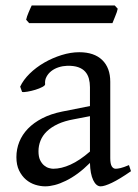

<svg xmlns="http://www.w3.org/2000/svg" viewBox="-20 -657 499 692"><path d="M171.9 -48.8Q201.2 -48.8 234.1 -63.7Q267.1 -78.6 304.2 -110.8V-238.3L246.1 -227.1Q212.9 -221.2 188.7 -210Q164.6 -198.7 148.9 -183.6Q133.3 -168.5 126 -150.1Q118.7 -131.8 118.7 -111.8Q118.7 -92.3 124.5 -80.1Q130.4 -67.9 138.9 -60.8Q147.5 -53.7 156.5 -51.3Q165.5 -48.8 171.9 -48.8ZM452.1 -40Q410.6 -11.2 383.5 1.7Q356.4 14.6 342.8 14.6Q326.7 14.6 315.9 -7.8Q305.2 -30.3 304.2 -69.8Q282.2 -47.9 260.3 -31.7Q238.3 -15.6 217.3 -5.4Q196.3 4.9 177.5 9.8Q158.7 14.6 143.1 14.6Q125.5 14.6 106.9 8.8Q88.4 2.9 73.5 -9.8Q58.6 -22.5 48.8 -42.5Q39.1 -62.5 39.1 -90.8Q39.1 -119.6 49.6 -145.8Q60.1 -171.9 80.8 -193.4Q101.6 -214.8 132.3 -230.7Q163.1 -246.6 204.1 -254.9L304.2 -274.9V-342.8Q304.2 -359.4 300.3 -373.8Q296.4 -388.2 287.1 -398.7Q277.8 -409.2 262 -414.8Q246.1 -420.4 222.2 -419.9Q206.5 -419.4 191.4 -414.6Q176.3 -409.7 165 -400.9Q153.8 -392.1 147.5 -380.1Q141.1 -368.2 142.6 -353.5Q143.1 -349.1 132.6 -343.5Q122.1 -337.9 107.7 -333.5Q93.3 -329.1 79.3 -326.7Q65.4 -324.2 59.6 -325.7L52.7 -344.7Q64 -369.1 86.9 -391.6Q109.9 -414.1 139.4 -431.2Q168.9 -448.2 201.9 -458.5Q234.9 -468.8 265.6 -468.8Q319.3 -468.8 348.4 -440.7Q377.4 -412.6 377.4 -362.3V-86.9Q377.4 -66.4 382.8 -57.6Q388.2 -48.8 397 -48.8Q403.8 -48.8 414.6 -51.3Q425.3 -53.7 444.8 -62L452.1 -40ZM404.3 -625.5Q403.3 -620.1 400.9 -613Q398.4 -606 395.5 -598.9Q392.6 -591.8 389.9 -585Q387.2 -578.1 385.3 -573.7H85L74.2 -585.9Q75.2 -591.3 77.6 -598.1Q80.1 -605 83 -612.1Q85.9 -619.1 88.9 -625.7Q91.8 -632.3 94.2 -637.2H393.6L404.3 -625.5Z"/></svg>

Font: Gentium
Style: Regular
Weight: 400
Designer: J. Victor Gaultney
Version: Version 1.03; 2011; OFL 1.1 release